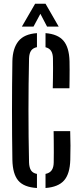

<svg xmlns="http://www.w3.org/2000/svg" viewBox="-20 -980 425 1008"><path d="M174 7Q105.5 3 76 -31.8Q46.5 -66.5 45 -141Q44 -204 43.5 -269Q43 -334 43 -399.8Q43 -465.5 43.5 -530.8Q44 -596 45 -659Q46.5 -726 76.8 -763.8Q107 -801.5 174 -806V-732.5Q153 -728 143.2 -714Q133.5 -700 132.5 -673.5Q131 -604.5 130.2 -536.2Q129.5 -468 129.5 -399.8Q129.5 -331.5 130.2 -263.2Q131 -195 132.5 -126.5Q133.5 -100 143 -85.5Q152.5 -71 174 -67ZM219 7V-67Q241 -71.5 251.2 -86Q261.5 -100.5 262 -126.5Q262.5 -151.5 262.5 -180.2Q262.5 -209 262.2 -237.8Q262 -266.5 261.5 -291.5H348.5Q350 -253.5 350 -216Q350 -178.5 349 -141Q347 -67.5 316.5 -32.8Q286 2 219 7ZM257 -516.5Q257.5 -540.5 258 -567.5Q258.5 -594.5 258.5 -622Q258.5 -649.5 258 -673.5Q257.5 -698.5 248.2 -712.8Q239 -727 219 -732V-806Q283.5 -801 313.2 -766.2Q343 -731.5 345 -659Q345.5 -640.5 345.5 -614Q345.5 -587.5 345.2 -561.2Q345 -535 344.5 -516.5ZM95 -840.5 164.5 -960.5H219L288 -840.5H227L192 -907.5L156 -840.5Z"/></svg>

Font: Big Shoulders Stencil Display Thin SemiBold
Style: Regular
Weight: 600
Version: Version 2.001